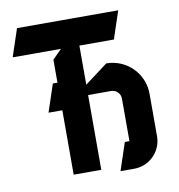

<svg xmlns="http://www.w3.org/2000/svg" viewBox="-78 -731 765 822"><g transform="rotate(-10 305.0 -320.0)"><path d="M440 -285V-100H420L380 20H440C506.2 20 560 -33.8 560 -100V-285C560 -373.3 488.3 -445 400 -445L300 -370V-540H450L490 -660H50L10 -540H220L180 -500V-400H160L120 -280H180V0H300V-325H400C422.1 -325 440 -307.1 440 -285Z"/></g></svg>

Font: Abibas
Style: Medium
Weight: 500
Version: Version 0.3